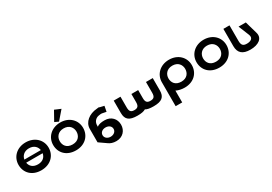

<svg xmlns="http://www.w3.org/2000/svg" viewBox="63 -2558 6162 4344"><g transform="rotate(-30 3144.5 -386.0)"><path d="M664.5 -405H234C249.5 -495 319.3 -575 449.7 -575C581.1 -575 649.5 -495 664.5 -405ZM234.2 -323.4H664.2C648.7 -234.8 583 -156.8 449.7 -156.8C313 -156.8 249 -234.8 234.2 -323.4ZM58.7 -365.9C58.7 -161.1 204.9 -2.1 449.8 -2.1C690.8 -2.1 845.3 -161.1 845.3 -365.9C845.3 -570.8 683.4 -728.9 449.8 -728.9C219.4 -728.9 58.7 -570.8 58.7 -365.9Z M1242.6 -803.2 1342.7 -756.1 1536.2 -980 1378.5 -1047.2ZM962.4 -363.9C962.4 -159.1 1108.6 -0.1 1354 -0.1C1593.3 -0.1 1744.6 -159.1 1744.6 -363.9C1744.6 -568.8 1586.5 -726.9 1354 -726.9C1123 -726.9 962.4 -568.8 962.4 -363.9ZM1134.9 -363.9C1134.9 -468.5 1204.9 -573 1354 -573C1504.2 -573 1572.1 -468.5 1572.1 -363.9C1572.1 -259.4 1508.3 -154.8 1354 -154.8C1195.6 -154.8 1134.9 -259.4 1134.9 -363.9Z M2411.9 -553C2307.7 -574.7 2282.1 -584.7 2277.9 -588.3C2274.1 -586.8 2262.3 -584.4 2230.9 -582.3C2022.2 -567.8 1863.1 -438.9 1863.1 -267V84L2049.4 214C2100.2 253 2166.8 275 2249.1 275C2419.9 275 2524.9 153 2524.9 3C2524.9 -147 2419.9 -268 2249.1 -268C2164.4 -268 2091.8 -258 2045.8 -216V-254C2045.8 -345 2107.9 -415.1 2193.8 -427.4C2285.6 -440.4 2247 -436.4 2384.9 -411.3ZM2330.1 3C2330.1 74 2266 124 2184.9 124C2105.1 124 2041.4 74 2041.4 3C2041.4 -67 2101.4 -117 2184.9 -117C2272 -117 2330.1 -67 2330.1 3ZM2277.9 -588.3C2275 -590.8 2282.7 -590.2 2277.9 -588.3Z M2828.6 -550H2651.6V-226C2651.6 -54 2737.6 15 2950.8 15C3050.6 15 3117.4 2.3 3162.3 -25.9C3207.1 1.6 3273.6 14 3372.2 14C3585.4 14 3671.4 -55 3671.4 -227V-550H3494.4V-270C3494.4 -169 3461.8 -130 3372.2 -130C3282.7 -130 3250 -169 3250 -270V-480H3073V-269C3073 -168 3040.3 -129 2950.8 -129C2861.2 -129 2828.6 -168 2828.6 -269Z M3975 -363.9C3975 -468.5 4045 -573 4194.1 -573C4344.2 -573 4412.1 -468.5 4412.1 -363.9C4412.1 -259.4 4348.4 -154.8 4194.1 -154.8C4035.7 -154.8 3975 -259.4 3975 -363.9ZM3802.3 -363.9C3802.3 -359.8 3802.4 -355.7 3802.5 -351.7V260H3973.5V-48.1C4036.4 -17.5 4111.2 -0.1 4194.1 -0.1C4433.4 -0.1 4584.7 -159.1 4584.7 -363.9C4584.7 -568.8 4426.6 -726.9 4194.1 -726.9C3963 -726.9 3802.3 -568.8 3802.3 -363.9Z M4707.9 -363.9C4707.9 -159.1 4854.1 -0.1 5099.5 -0.1C5338.8 -0.1 5490.1 -159.1 5490.1 -363.9C5490.1 -568.8 5332 -726.9 5099.5 -726.9C4868.5 -726.9 4707.9 -568.8 4707.9 -363.9ZM4880.4 -363.9C4880.4 -468.5 4950.4 -573 5099.5 -573C5249.7 -573 5317.6 -468.5 5317.6 -363.9C5317.6 -259.4 5253.8 -154.8 5099.5 -154.8C4941.1 -154.8 4880.4 -259.4 4880.4 -363.9Z M6124.2 -587.5H5934.6L6047.2 -309.5C6091.4 -200.5 6004 -158.2 5909.4 -158.2C5814.7 -158.2 5771.5 -192.2 5771.5 -309.5V-715H5611.7V-262.8C5611.7 -89.4 5706.9 -1 5909.4 -1C6122 -1 6264.3 -98.6 6217.2 -262.8Z"/></g></svg>

Font: Hussar
Style: BdSuprExt
Weight: 700
Foundry: Cannot Into Space Fonts
Version: Version 2.00